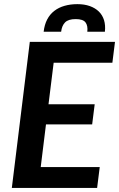

<svg xmlns="http://www.w3.org/2000/svg" viewBox="-20 -930 589 950"><path d="M245.5 -619.5 220 -414H448.5L436 -314.5H207.5L181.5 -103.5H473.5L460.5 0H38.5L127.5 -723H549L536 -619.5ZM363 -909.5Q397.5 -909.5 424.2 -900Q451 -890.5 469 -873Q487 -855.5 494.8 -830.2Q502.5 -805 499 -773H412Q415.5 -802.5 403.2 -819Q391 -835.5 354.5 -835.5Q318 -835.5 302 -819.2Q286 -803 282.5 -773H196Q200 -808 213.5 -833.8Q227 -859.5 248.8 -876.2Q270.5 -893 299.5 -901.2Q328.5 -909.5 363 -909.5Z"/></svg>

Font: Lato 2
Style: Bold Italic
Weight: 700
Italic angle: -7°
Designer: Lukasz Dziedzic with Adam Twardoch and Botio Nikoltchev
Foundry: tyPoland Lukasz Dziedzic
Version: Version 2.015; 2015-08-06; http://www.latofonts.com/